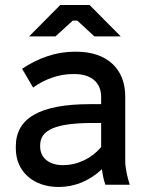

<svg xmlns="http://www.w3.org/2000/svg" viewBox="-20 -736 594 765"><path d="M461 -591 337 -716H220L96 -591H201L270 -654H288L356 -591ZM214 9C278 9 338 -16 386 -62C389 -40 394 -15 400 0H497C488 -28 479 -64 479 -96V-352C479 -462 406 -530 284 -530H277C202 -530 131 -504 68 -462L112 -387C159 -422 218 -441 270 -441H276C345 -441 383 -406 383 -350V-321H338C139 -321 43 -265 43 -153V-145C43 -52 113 9 214 9ZM230 -78C176 -78 140 -107 140 -152V-157C140 -219 203 -246 351 -246H383V-150C346 -106 291 -78 230 -78Z"/></svg>

Font: Fixel Text Medium
Style: Regular
Weight: 500
Width: 4
Designer: AlfaBravo + MacPaw
Foundry: Kyrylo Tkachov, Marchela Mozhyna, Serhii Makarenko, Maria Weinstein, Zakhar Kryvoshyya
Version: Version 1.211